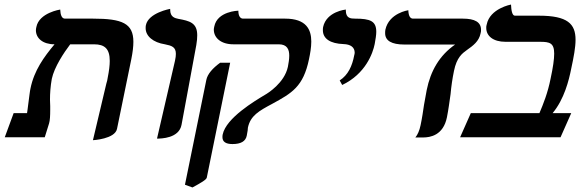

<svg xmlns="http://www.w3.org/2000/svg" viewBox="-20 -604 2553 845"><path d="M389 13C389 13 486 8 495 -37L558 -344C564 -374 567 -399 567 -420C567 -501 518 -522 390 -522H266C252 -522 246 -538 245 -562C245 -562 152 -548 140 -485C139 -480 138 -476 138 -471C138 -436 168 -409 220 -409C174 -354 130 -294 114 -214C112 -207 108 -173 104 -143C103 -130 100 -116 99 -106H40L1 0H177C183 -19 190 -42 196 -61C200 -74 201 -96 201 -120V-137C201 -146 200 -155 200 -165C200 -193 202 -224 208 -257C219 -309 261 -372 289 -409H394C441 -409 463 -389 463 -336C463 -316 460 -292 454 -262C453 -254 451 -245 448 -236Z M671 6C689 6 768 5 779 -55C801 -171 822 -289 844 -406C847 -423 848 -437 848 -449C848 -504 814 -512 765 -521C751 -524 729 -528 729 -561V-565C729 -565 633 -548 622 -493C621 -489 621 -484 621 -480C621 -445 654 -417 706 -409C736 -403 754 -397 754 -367C754 -359 753 -349 750 -336Z M1071 -42C1082 -95 1120 -116 1178 -147C1264 -194 1315 -222 1340 -344C1345 -368 1350 -395 1350 -421C1350 -474 1328 -522 1235 -522H1050C1037 -522 1029 -534 1029 -557C1029 -557 936 -555 923 -487C922 -482 921 -478 921 -474C921 -437 953 -409 1007 -409H1207C1244 -409 1253 -386 1253 -359C1253 -343 1250 -326 1247 -310C1232 -239 1158 -193 1145 -186C1102 -160 975 -85 960 -12C959 -8 959 -4 959 0C959 20 974 30 1003 30C1040 30 1061 18 1066 -7C1067 -15 1069 -23 1070 -30C1070 -35 1071 -39 1071 -42ZM827 221C864 201 888 187 890 178L993 -328H949C916 -304 893 -278 888 -252L794 209Z M1486 -230C1589 -279 1621 -370 1629 -410C1633 -432 1636 -450 1636 -464C1636 -511 1610 -522 1543 -522C1524 -522 1502 -523 1502 -558V-562C1502 -562 1417 -554 1402 -485C1401 -480 1401 -476 1401 -471C1401 -434 1433 -412 1492 -410C1523 -409 1541 -396 1541 -372C1541 -368 1540 -365 1539 -361C1530 -313 1512 -274 1475 -250Z M1978 -292C1990 -351 2014 -369 2035 -384C2062 -403 2088 -422 2095 -457C2097 -463 2097 -468 2097 -473C2097 -507 2069 -522 2017 -522H1798C1785 -522 1778 -534 1777 -559C1777 -559 1692 -547 1676 -473C1675 -467 1675 -463 1675 -458C1675 -425 1703 -408 1760 -408H1983C1914 -360 1875 -292 1858 -208C1854 -187 1850 -165 1846 -142C1842 -115 1838 -86 1831 -53C1826 -29 1818 -11 1808 1H1842C1873 1 1931 -8 1947 -88C1954 -123 1958 -156 1963 -190C1966 -224 1971 -258 1978 -292Z M2352 -535H2246C2234 -535 2230 -559 2229 -584C2229 -584 2136 -567 2122 -496C2120 -491 2120 -486 2120 -481C2120 -446 2150 -420 2205 -420H2357C2399 -420 2419 -415 2419 -368C2419 -343 2414 -308 2403 -257C2391 -196 2371 -146 2354 -106H2052L2005 0H2447L2494 -106H2412C2463 -167 2484 -251 2494 -302C2505 -353 2513 -395 2513 -429C2513 -499 2478 -535 2352 -535Z"/></svg>

Font: Libertinus Serif
Style: Bold Italic
Weight: 700
Italic angle: -12°
Designer: Philipp H. Poll, Khaled Hosny
Foundry: Caleb Maclennan
Version: Version 7.050;RELEASE